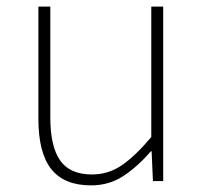

<svg xmlns="http://www.w3.org/2000/svg" viewBox="-20 -547 617 580"><path d="M255 13Q174 13 135 -36Q96 -85 96 -188V-527H132V-192Q132 -105 161.5 -62.5Q191 -20 258 -20Q307 -20 347.5 -47.5Q388 -75 437 -133V-527H473V0H442L438 -90H436Q396 -44 353 -15.5Q310 13 255 13Z"/></svg>

Font: Noto Sans KR Thin
Style: Regular
Weight: 100
Designer: Ryoko NISHIZUKA 西塚涼子 (kana, bopomofo & ideographs); Paul D. Hunt (Latin, Greek & Cyrillic); Sandoll Communications 산돌커뮤니
Foundry: Adobe
Version: Version 2.004-H2;hotconv 1.0.118;makeotfexe 2.5.65603